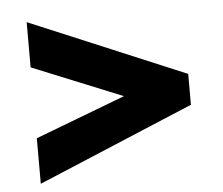

<svg xmlns="http://www.w3.org/2000/svg" viewBox="-44 -577 727 626"><g transform="rotate(-5 320.0 -263.5)"><path d="M360 -260 65 -148V1L575 -213V-314L65 -528V-380Z"/></g></svg>

Font: Jost
Style: Bold
Weight: 700
Version: Version 3.710